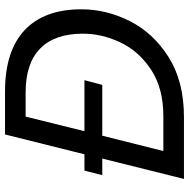

<svg xmlns="http://www.w3.org/2000/svg" viewBox="-14 -738 752 764"><g transform="rotate(-90 362.0 -356.0)"><path d="M707 -408Q707 -309 660 -215.5Q613 -122 516.5 -61Q420 0 278 0H32L113 -325H47L65 -396H130L209 -712H380Q541 -712 624 -634Q707 -556 707 -408ZM610 -402Q610 -514 551 -572Q492 -630 376 -630H280L222 -396H425L406 -325H204L143 -82H282Q393 -82 467 -131Q541 -180 575.5 -253.5Q610 -327 610 -402Z"/></g></svg>

Font: CST
Style: Italic
Weight: 400
Italic angle: -14°
Version: Version 1.00